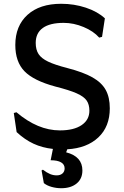

<svg xmlns="http://www.w3.org/2000/svg" viewBox="-20 -780 654 1016"><path d="M336 10 330 26Q416 48 416 122Q416 166 385.5 191Q355 216 304 216Q278 216 253 209Q228 202 212 189L200 122L207 118Q228 134 245 141Q262 148 280 148Q299 148 310.5 138Q322 128 322 111Q322 90 303 79Q284 68 248 68L260 8Q204 2 157.5 -19.5Q111 -41 68 -81L53 -182L67 -186Q180 -90 297 -90Q371 -90 412 -118Q453 -146 453 -194Q453 -227 438.5 -248Q424 -269 386 -286Q348 -303 273 -322Q158 -353 109.5 -403Q61 -453 61 -542Q61 -643 125.5 -701.5Q190 -760 304 -760Q372 -760 434 -739.5Q496 -719 535 -683L520 -585L505 -581Q475 -615 422.5 -637Q370 -659 317 -659Q244 -659 206.5 -632Q169 -605 169 -553Q169 -517 184 -494Q199 -471 234.5 -454Q270 -437 336 -420Q421 -398 469.5 -370.5Q518 -343 539.5 -304Q561 -265 561 -207Q561 -110 500.5 -53Q440 4 336 10Z"/></svg>

Font: Farro
Style: Regular
Weight: 400
Designer: Aceler Chua
Foundry: Grayscale Limited
Version: Version 1.101